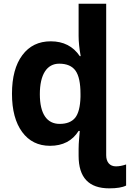

<svg xmlns="http://www.w3.org/2000/svg" viewBox="-20 -780 703 1040"><path d="M251 9.8C320.3 9.8 372.1 -17.1 405.8 -70.8H412.1C410.2 -43 405.8 -8.8 405.8 26.9V64C405.8 181.6 460.9 240.2 571.8 240.2C612.3 240.2 643.1 235.4 663.1 225.1V110.8C643.1 117.7 625 121.1 607.9 121.1C574.7 121.1 555.2 98.1 555.2 61V-759.8H405.8V-585C405.8 -553.2 409.7 -516.6 417 -476.1H412.1C376 -529.3 323.7 -556.2 254.9 -556.2C189.5 -556.2 138.2 -531.2 101.1 -481.4C63.5 -431.2 44.9 -361.3 44.9 -272C44.9 -183.6 63.5 -114.7 100.1 -64.9C136.7 -15.1 187 9.8 251 9.8ZM303.2 -108.9C234.4 -108.9 195.8 -162.6 195.8 -270C195.8 -377.4 234.4 -435.1 300.8 -435.1C341.3 -435.1 371.1 -422.4 389.2 -397C407.2 -371.6 416 -329.6 416 -271V-254.9C414.6 -201.7 404.8 -164.1 387.2 -142.1C369.1 -120.1 341.3 -108.9 303.2 -108.9Z"/></svg>

Font: Noto Reveo Sans
Style: Bold
Weight: 700
Designer: Monotype Design team
Foundry: Monotype Imaging Inc.
Version: Version 1.04